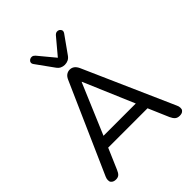

<svg xmlns="http://www.w3.org/2000/svg" viewBox="-258 -1094 1249 1249"><g transform="rotate(-45 366.5 -469.5)"><path d="M365 -600 218 -252H515L367 -600ZM75 7Q57 7 46.5 -1Q36 -9 35 -17.5Q34 -26 34 -29Q34 -40 40 -54L313 -672Q322 -693 336 -702.5Q350 -712 367 -712Q384 -712 397.5 -702.5Q411 -693 421 -672L694 -54Q701 -40 701 -27Q701 -25 700 -16.5Q699 -8 689 -0.5Q679 7 661 7Q641 7 629 -3.5Q617 -14 608 -34L547 -176H185L124 -34Q115 -12 104 -2.5Q93 7 75 7ZM367 -756Q350 -756 336 -763Q322 -770 311 -786L226 -904Q218 -915 220.5 -925Q223 -935 232.5 -941Q242 -947 253 -945.5Q264 -944 274 -933L367 -821L461 -933Q471 -944 482 -945.5Q493 -947 502 -941Q511 -935 513.5 -925.5Q516 -916 508 -904L424 -786Q413 -770 398.5 -763Q384 -756 367 -756Z"/></g></svg>

Font: Nunito Medium
Style: Regular
Weight: 500
Designer: Vernon Adams
Foundry: Vernon Adams
Version: Version 3.602